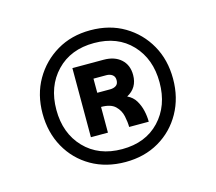

<svg xmlns="http://www.w3.org/2000/svg" viewBox="-69 -791 648 577"><g transform="rotate(-15 255.0 -502.0)"><path d="M256 -297Q196 -297 150 -323.5Q104 -350 78 -396.5Q52 -443 52 -502Q52 -561 78.5 -607Q105 -653 150.5 -680Q196 -707 255 -707Q315 -707 360.5 -680Q406 -653 432 -607Q458 -561 458 -502Q458 -443 432 -396.5Q406 -350 360.5 -323.5Q315 -297 256 -297ZM256 -337Q329 -337 372.5 -383Q416 -429 416 -502Q416 -575 372.5 -621Q329 -667 256 -667Q183 -667 139 -621Q95 -575 95 -502Q95 -429 139 -383Q183 -337 256 -337ZM293 -396Q293 -411 289 -430Q285 -449 271 -462.5Q257 -476 227 -476V-396H174V-611H271Q305 -611 325 -593Q345 -575 345 -544Q345 -504 311 -486Q328 -478 337 -463Q346 -448 350 -430.5Q354 -413 354 -396ZM227 -520H267Q278 -520 285.5 -525Q293 -530 293 -542Q293 -553 285.5 -558.5Q278 -564 267 -564H227Z"/></g></svg>

Font: Parkinsans
Style: Regular
Weight: 400
Designer: Red Stone, Indian Type Foundry
Foundry: Indian Type Foundry
Version: Version 1.000